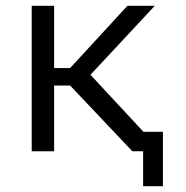

<svg xmlns="http://www.w3.org/2000/svg" viewBox="-20 -520 640 660"><path d="M221 -226H166V0H89V-500H166V-286H221L418 -500H512L291 -263L473 -67H540V120H472V0H435Z"/></svg>

Font: PT Mono
Style: Regular
Weight: 400
Monospace: yes
Designer: A.Korolkova, I.Chaeva
Foundry: ParaType Ltd
Version: Version 1.001W OFL